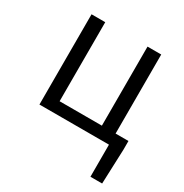

<svg xmlns="http://www.w3.org/2000/svg" viewBox="-169 -671 951 995"><g transform="rotate(30 306.0 -174.0)"><path d="M510 192H580L588 -16V-67H511V-540H429V-67H176V-540H94V0H510Z"/></g></svg>

Font: Noto Sans JP DemiLight
Style: Regular
Weight: 350
Designer: Ryoko NISHIZUKA 西塚涼子 (kana, bopomofo & ideographs); Paul D. Hunt (Latin, Greek & Cyrillic); Sandoll Communications 산돌커뮤니
Foundry: Adobe
Version: Version 2.004;hotconv 1.0.118;makeotfexe 2.5.65603